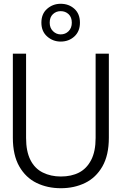

<svg xmlns="http://www.w3.org/2000/svg" viewBox="-20 -984 643 1016"><path d="M302 12Q231 12 173.5 -16Q116 -44 82 -103.5Q48 -163 48 -255V-700H118V-254Q118 -183 141 -137.5Q164 -92 206.5 -71Q249 -50 302 -50Q358 -50 398.5 -71Q439 -92 462.5 -137.5Q486 -183 486 -254V-700H556V-255Q556 -163 522 -103.5Q488 -44 430.5 -16Q373 12 302 12ZM301 -764Q260 -764 229.5 -791Q199 -818 199 -864Q199 -911 229.5 -937.5Q260 -964 301 -964Q344 -964 373.5 -937.5Q403 -911 403 -864Q403 -818 373.5 -791Q344 -764 301 -764ZM301 -802Q326 -802 343 -819Q360 -836 360 -864Q360 -893 343 -909Q326 -925 301 -925Q277 -925 260 -909Q243 -893 243 -864Q243 -836 260.5 -819Q278 -802 301 -802Z"/></svg>

Font: DM Sans 36pt Light
Style: Regular
Weight: 300
Designer: Colophon Foundry, Jonny Pinhorn
Foundry: Colophon Foundry
Version: Version 4.004;gftools[0.9.30]